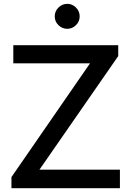

<svg xmlns="http://www.w3.org/2000/svg" viewBox="-20 -987 690 1007"><path d="M333 -835.9Q306.2 -835.9 286.6 -855Q267.1 -874 267.1 -901.1Q267.1 -928.2 286.6 -947.5Q306.2 -966.8 333 -966.8Q358.9 -966.8 378.4 -947.5Q397.9 -928.2 397.9 -901.1Q397.9 -874 378.4 -855Q358.9 -835.9 333 -835.9ZM608.9 -97.2V0H40V-58.1L452.1 -654.8H49.8V-750H600.1V-692.9L187 -97.2Z"/></svg>

Font: Oakes Grotesk
Style: Medium
Weight: 500
Designer: Samuel Oakes
Foundry: Samuel Oakes
Version: Version 1.0 | wf-rip DC20170320